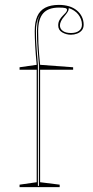

<svg xmlns="http://www.w3.org/2000/svg" viewBox="-20 -765 382 785"><path d="M60 0V-10L130 -20V-480H60V-490L130 -500Q126 -541 124 -576.5Q122 -612 122 -637Q122 -675 132.5 -698.5Q143 -722 165 -733.5Q187 -745 221 -745Q243 -745 261.5 -739.5Q280 -734 293.5 -723Q307 -712 314.5 -697Q322 -682 322 -664Q322 -650 314.5 -641Q307 -632 295 -627.5Q283 -623 270 -623Q251 -623 234.5 -632.5Q218 -642 218 -661Q218 -674 223.5 -683.5Q229 -693 236 -700Q243 -707 248.5 -713Q254 -719 254 -725Q254 -730 247 -732Q240 -734 221 -734Q177 -734 156.5 -710.5Q136 -687 136 -637Q136 -613 137 -589Q138 -565 140 -542.5Q142 -520 144 -500L279 -490V-480H144V-20L224 -10V0ZM152 -715Q144 -707 138.5 -696Q133 -685 130 -670.5Q127 -656 127 -637Q127 -598 130 -562Q133 -526 135 -500V-5H139V-500Q137 -526 134 -562Q131 -598 131 -637Q131 -648 132 -657.5Q133 -667 134 -677Q136 -688 140.5 -698Q145 -708 152 -715ZM225 -661Q225 -647 237 -638.5Q249 -630 270 -630Q291 -630 303 -639Q315 -648 315 -664Q315 -676 311 -686.5Q307 -697 300 -706Q293 -715 283 -721.5Q273 -728 261 -732V-729Q261 -724 257 -717Q253 -710 242 -697Q234 -688 229.5 -678.5Q225 -669 225 -661Z"/></svg>

Font: Kalnia Glaze Thin Thin
Style: Regular
Weight: 250
Version: Version 1.110